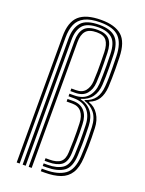

<svg xmlns="http://www.w3.org/2000/svg" viewBox="-151 -879 716 951"><g transform="rotate(20 207.0 -403.5)"><path d="M60.8 0V-664Q60.8 -740.5 97.4 -773.6Q134 -806.8 214.2 -806.8Q286.5 -806.8 322.8 -775Q359 -743.2 361 -663.8Q362 -631 362.1 -603.8Q362.2 -576.5 361.8 -552.5Q361.2 -528.5 360 -505.2Q357.2 -467.2 342 -442.6Q326.8 -418 295.8 -406V-402.8Q327.5 -392.5 346.4 -362.6Q365.2 -332.8 366.5 -292.5Q367.5 -265.2 367.9 -242.5Q368.2 -219.8 367.8 -195Q367.2 -170.2 365.5 -136.5Q362.8 -84 344 -54.2Q325.2 -24.5 291.1 -12.2Q257 0 208 0H188V-13.8H208Q273 -13.8 309.2 -39.6Q345.5 -65.5 349.8 -136.5Q351.5 -168.2 352 -194.1Q352.5 -220 352 -243.6Q351.5 -267.2 350.8 -291.8Q349 -339 327.1 -365.8Q305.2 -392.5 272 -402V-405.8Q306.8 -417 324 -440.9Q341.2 -464.8 344.2 -506.8Q346 -529.2 346.2 -552.9Q346.5 -576.5 346.1 -603.6Q345.8 -630.8 345 -663.5Q343.2 -731 313.4 -762.4Q283.5 -793.8 214.2 -793.8Q161.5 -793.8 131.5 -778.5Q101.5 -763.2 89 -734.2Q76.5 -705.2 76.5 -663.8V0ZM92.2 0H108.2V-663.2Q108.2 -713.8 131.1 -740.6Q154 -767.5 214.2 -767.5Q260.2 -767.5 286.1 -745.1Q312 -722.8 313.5 -662.5Q314.5 -630.5 314.6 -602.5Q314.8 -574.5 314.2 -550.5Q313.8 -526.5 312.8 -507Q309.8 -462.8 285.5 -436.1Q261.2 -409.5 214 -409.5H190V-395.8H218.2Q264.5 -395.8 290.8 -368.5Q317 -341.2 318.5 -290.8Q319 -269.8 319.5 -248.5Q320 -227.2 319.8 -200.6Q319.5 -174 317.8 -136.8Q315 -80.5 286.6 -61Q258.2 -41.5 208 -41.5H188V-27.8H208Q266 -27.8 298.2 -50.4Q330.5 -73 333.5 -136.5Q335.2 -170.2 335.5 -196.5Q335.8 -222.8 335.4 -245.5Q335 -268.2 334.2 -291.5Q332.8 -336.5 311.5 -364.8Q290.2 -393 251.8 -402.5V-404.8Q288.5 -415.2 307.2 -441.4Q326 -467.5 328.5 -506.5Q329.8 -526.2 330.2 -550.2Q330.8 -574.2 330.5 -602.5Q330.2 -630.8 329.2 -663Q327.8 -725.2 300.6 -753Q273.5 -780.8 214.2 -780.8Q144.8 -780.8 118.5 -750.4Q92.2 -720 92.2 -663.8ZM124 0V-663Q124 -708 143.9 -731.2Q163.8 -754.5 214.2 -754.5Q257.2 -754.5 276.8 -732.6Q296.2 -710.8 297.5 -663Q298.2 -633 298.6 -606.9Q299 -580.8 298.8 -556.4Q298.5 -532 296.8 -507Q294.8 -470.8 274.8 -447Q254.8 -423.2 214 -423.2H190V-437H214Q247 -437 263 -457Q279 -477 281 -507.2Q282.5 -534.5 282.9 -560Q283.2 -585.5 282.8 -610.8Q282.2 -636 281.8 -662.2Q280.5 -701.5 265.6 -721.5Q250.8 -741.5 214.2 -741.5Q173 -741.5 156.4 -721.5Q139.8 -701.5 139.8 -663V0ZM188 -55H207.8Q252 -55 275.9 -72.2Q299.8 -89.5 301.8 -136.5Q303.2 -171.2 303.6 -196.2Q304 -221.2 303.8 -243.2Q303.5 -265.2 302.5 -289.8Q301.2 -332.8 279.9 -357.2Q258.5 -381.8 219.5 -381.8H190V-368.2H220.2Q251.8 -368.2 268.8 -346.9Q285.8 -325.5 286.8 -289Q287.8 -265.2 288 -245.2Q288.2 -225.2 288 -200Q287.8 -174.8 286 -135Q284.8 -99.5 266.2 -84.1Q247.8 -68.8 207.8 -68.8H188Z"/></g></svg>

Font: Big Shoulders Inline Text Thin
Style: Regular
Weight: 400
Version: Version 2.002